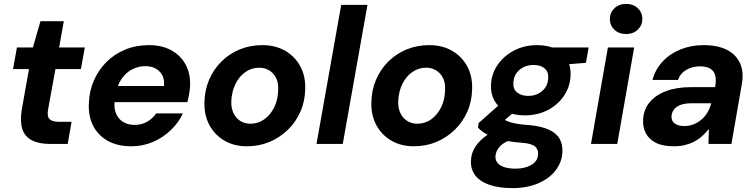

<svg xmlns="http://www.w3.org/2000/svg" viewBox="-20 -740 3882 987"><path d="M239 0Q180 0 143.5 -19Q107 -38 94.5 -77.5Q82 -117 92 -177L129 -385H47L67 -496H149L188 -631H308L284 -496H416L396 -385H265L227 -176Q221 -141 235 -127.5Q249 -114 281 -114H348L328 0Z M654 12Q585 12 535 -15.5Q485 -43 459 -93Q433 -143 437 -211Q439 -272 462.5 -326Q486 -380 527 -421Q568 -462 623.5 -485Q679 -508 746 -508Q813 -508 861.5 -481Q910 -454 935 -406.5Q960 -359 957 -298Q956 -277 952 -255Q948 -233 943 -215H532L546 -298H823Q826 -330 814.5 -352.5Q803 -375 780.5 -387.5Q758 -400 728 -400Q693 -400 661.5 -384.5Q630 -369 607 -337.5Q584 -306 576 -259L571 -230Q564 -191 574.5 -161.5Q585 -132 610 -115Q635 -98 672 -98Q709 -98 737 -114.5Q765 -131 783 -157H920Q898 -109 857.5 -70.5Q817 -32 765.5 -10Q714 12 654 12Z M1249 12Q1183 12 1133 -17.5Q1083 -47 1056 -98Q1029 -149 1031 -214Q1032 -276 1055 -330Q1078 -384 1118.5 -424Q1159 -464 1212.5 -486Q1266 -508 1328 -508Q1395 -508 1445 -479.5Q1495 -451 1523 -400.5Q1551 -350 1549 -283Q1548 -220 1524.5 -166.5Q1501 -113 1460 -73Q1419 -33 1365.5 -10.5Q1312 12 1249 12ZM1267 -104Q1307 -104 1338.5 -126.5Q1370 -149 1389.5 -188Q1409 -227 1410 -277Q1412 -314 1399 -339.5Q1386 -365 1363.5 -378.5Q1341 -392 1313 -392Q1274 -392 1242 -370Q1210 -348 1190.5 -308.5Q1171 -269 1169 -219Q1168 -183 1181 -157Q1194 -131 1216.5 -117.5Q1239 -104 1267 -104Z M1607 0 1734 -715H1869L1742 0Z M2107 12Q2041 12 1991 -17.5Q1941 -47 1914 -98Q1887 -149 1889 -214Q1890 -276 1913 -330Q1936 -384 1976.5 -424Q2017 -464 2070.5 -486Q2124 -508 2186 -508Q2253 -508 2303 -479.5Q2353 -451 2381 -400.5Q2409 -350 2407 -283Q2406 -220 2382.5 -166.5Q2359 -113 2318 -73Q2277 -33 2223.5 -10.5Q2170 12 2107 12ZM2125 -104Q2165 -104 2196.5 -126.5Q2228 -149 2247.5 -188Q2267 -227 2268 -277Q2270 -314 2257 -339.5Q2244 -365 2221.5 -378.5Q2199 -392 2171 -392Q2132 -392 2100 -370Q2068 -348 2048.5 -308.5Q2029 -269 2027 -219Q2026 -183 2039 -157Q2052 -131 2074.5 -117.5Q2097 -104 2125 -104Z M2614 227Q2547 227 2498.5 211Q2450 195 2424.5 163.5Q2399 132 2401 86Q2402 46 2425 12Q2448 -22 2488.5 -48.5Q2529 -75 2585 -95L2623 -28Q2573 -12 2550.5 12Q2528 36 2527 64Q2526 84 2538.5 98.5Q2551 113 2575 120Q2599 127 2630 127Q2679 127 2712 107.5Q2745 88 2746 52Q2748 29 2731 13.5Q2714 -2 2664 -6Q2618 -9 2581 -16.5Q2544 -24 2516 -34.5Q2488 -45 2468 -58Q2448 -71 2437 -85L2441 -108L2566 -219L2650 -188L2509 -66L2558 -133Q2569 -126 2580.5 -120.5Q2592 -115 2607 -110.5Q2622 -106 2645 -102.5Q2668 -99 2700 -97Q2763 -91 2801.5 -73.5Q2840 -56 2856.5 -27Q2873 2 2871 41Q2869 93 2836.5 135.5Q2804 178 2746.5 202.5Q2689 227 2614 227ZM2678 -147Q2620 -147 2580.5 -167.5Q2541 -188 2521.5 -223Q2502 -258 2504 -303Q2506 -360 2538 -406.5Q2570 -453 2623 -480.5Q2676 -508 2741 -508Q2799 -508 2838 -487Q2877 -466 2896.5 -431Q2916 -396 2913 -352Q2911 -295 2879.5 -248Q2848 -201 2795.5 -174Q2743 -147 2678 -147ZM2695 -247Q2738 -247 2767.5 -272.5Q2797 -298 2798 -339Q2800 -372 2779 -389Q2758 -406 2724 -406Q2680 -406 2650.5 -381Q2621 -356 2619 -314Q2617 -282 2638.5 -264.5Q2660 -247 2695 -247ZM2805 -402 2798 -496H3006L2992 -417Z M3018 0 3105 -496H3240L3153 0ZM3199 -565Q3161 -565 3138 -587.5Q3115 -610 3115 -642Q3115 -675 3138.5 -697.5Q3162 -720 3199 -720Q3235 -720 3258.5 -698Q3282 -676 3282 -642Q3282 -610 3258.5 -587.5Q3235 -565 3199 -565Z M3444 12Q3387 12 3351.5 -6Q3316 -24 3300 -55Q3284 -86 3286 -124Q3288 -175 3318 -212.5Q3348 -250 3402.5 -271Q3457 -292 3531 -292H3656Q3663 -329 3656.5 -352.5Q3650 -376 3630.5 -387.5Q3611 -399 3578 -399Q3540 -399 3509 -381.5Q3478 -364 3465 -329H3334Q3349 -384 3386.5 -424Q3424 -464 3478.5 -486Q3533 -508 3597 -508Q3669 -508 3716.5 -484Q3764 -460 3784.5 -414.5Q3805 -369 3793 -305L3740 0H3622L3624 -76H3623Q3607 -56 3588.5 -39.5Q3570 -23 3547.5 -11.5Q3525 0 3499.5 6Q3474 12 3444 12ZM3498 -92Q3524 -92 3547 -101.5Q3570 -111 3588 -127Q3606 -143 3618 -164Q3630 -185 3636 -209H3532Q3502 -209 3479.5 -201Q3457 -193 3445 -177.5Q3433 -162 3432 -142Q3431 -117 3449.5 -104.5Q3468 -92 3498 -92Z"/></svg>

Font: DM Sans 28pt
Style: Bold Italic
Weight: 700
Italic angle: -10°
Version: Version 4.004;gftools[0.9.30]